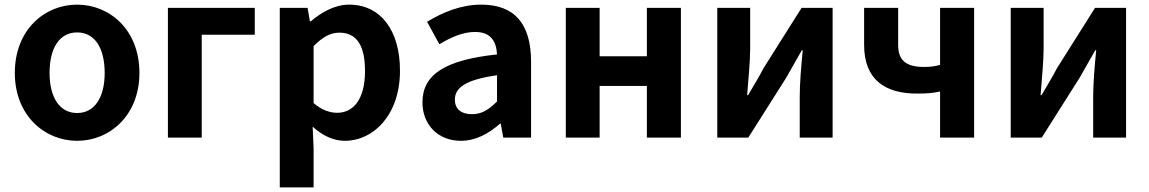

<svg xmlns="http://www.w3.org/2000/svg" viewBox="-20 -594 4960 829"><path d="M313 14C453 14 582 -95 582 -279C582 -466 453 -574 313 -574C173 -574 44 -466 44 -279C44 -95 173 14 313 14ZM313 -106C237 -106 194 -174 194 -279C194 -387 237 -454 313 -454C389 -454 432 -387 432 -279C432 -174 389 -106 313 -106Z M1080 -560H705V0H851V-444H1080Z M1308 -560H1188V215H1334V45L1330 -47C1373 -8 1420 14 1469 14C1592 14 1707 -97 1707 -289C1707 -461 1625 -574 1487 -574C1427 -574 1369 -542 1322 -502H1318ZM1436 -107C1405 -107 1370 -118 1334 -149V-395C1373 -434 1406 -453 1445 -453C1522 -453 1556 -395 1556 -287C1556 -163 1504 -107 1436 -107Z M1970 14C2034 14 2090 -17 2139 -60H2142L2153 0H2273V-327C2273 -492 2201 -574 2058 -574C1970 -574 1892 -541 1824 -500L1877 -403C1929 -434 1979 -456 2031 -456C2100 -456 2123 -415 2126 -359C1901 -335 1804 -272 1804 -152C1804 -57 1870 14 1970 14ZM2018 -101C1975 -101 1944 -120 1944 -164C1944 -215 1990 -250 2126 -269V-156C2091 -121 2061 -101 2018 -101Z M2569 -560H2423V0H2569V-223H2773V0H2920V-560H2773V-351H2569Z M3219 -560H3077V0H3211L3375 -259C3394 -291 3423 -345 3442 -377H3446C3439 -305 3433 -233 3433 -176V0H3575V-560H3441L3277 -300C3261 -268 3228 -214 3210 -183H3206C3211 -252 3219 -327 3219 -383Z M4039 -199V0H4186V-560H4039V-314C4016 -307 3996 -305 3969 -305C3889 -305 3858 -336 3858 -400V-560H3711V-400C3711 -249 3803 -190 3938 -190C3985 -190 4007 -192 4039 -199Z M4486 -560H4344V0H4478L4642 -259C4661 -291 4690 -345 4709 -377H4713C4706 -305 4700 -233 4700 -176V0H4842V-560H4708L4544 -300C4528 -268 4495 -214 4477 -183H4473C4478 -252 4486 -327 4486 -383Z"/></svg>

Font: Spoqa Han Sans Neo Bold
Style: Bold
Weight: 700
Designer: [Spoqa Han Sans Neo] Dong-huui Kim  Younghwa Kang  Yujin Lee  [Noto Sans] Ryoko NISHIZUKA  (kana & ideographs); Paul D. 
Foundry: Spoqa (http://www.spoqa-han-sans.com)
Version: Version 1.100;hotconv 1.0.109;makeotfexe 2.5.65596